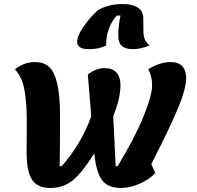

<svg xmlns="http://www.w3.org/2000/svg" viewBox="-20 -908 980 953"><path d="M731 -93 751 -49Q721 -17 673 4Q625 25 581 25Q514 25 485.5 -15Q457 -55 448 -147Q391 -55 343.5 -15Q296 25 230 25Q166 25 139 -16Q112 -57 112 -155L113 -297Q113 -397 101.5 -461Q90 -525 54 -564Q100 -600 154 -600Q198 -600 224.5 -575Q251 -550 264.5 -491Q278 -432 278 -329Q278 -181 276 -83H286Q384 -194 433 -331L416 -538Q456 -570 500 -570Q538 -570 558 -548Q578 -526 578 -484Q578 -423 542 -330L554 -83H564Q649 -224 692 -329Q735 -434 735 -486Q735 -527 716 -564Q741 -581 770.5 -590.5Q800 -600 829 -600Q865 -600 884.5 -579.5Q904 -559 904 -520Q904 -470 867 -379Q830 -288 731 -93ZM590 -888Q635 -888 662.5 -871.5Q690 -855 691 -820L692 -748Q693 -704 723 -683Q680 -664 639 -664Q604 -664 585.5 -679.5Q567 -695 567 -732Q567 -779 578 -831H560Q534 -803 520 -764Q506 -725 507 -682Q473 -664 421 -664Q391 -664 377 -673.5Q363 -683 363 -699Q363 -731 395 -776.5Q427 -822 464 -856Q515 -888 590 -888Z"/></svg>

Font: Lemonada SemiBold
Style: Regular
Weight: 600
Designer: Mohamed Gaber (Arabic) Eduardo Tunni (Latin)
Foundry: Kief Type Foundry
Version: Version 3.006